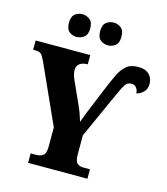

<svg xmlns="http://www.w3.org/2000/svg" viewBox="-133 -1039 991 1141"><g transform="rotate(15 362.0 -468.5)"><path d="M148 0V-58H180Q208 -58 224.5 -70.5Q241 -83 241 -125V-243L78 -604Q64 -634 53.5 -645.5Q43 -657 15 -657H3V-714H339V-657H336Q307 -657 289.5 -643.5Q272 -630 272 -606Q272 -594 275 -579.5Q278 -565 285 -550L350 -406Q362 -379 369 -359Q376 -339 383 -315Q392 -341 404 -370.5Q416 -400 429 -432L476 -546Q496 -594 514.5 -633.5Q533 -673 560 -696.5Q587 -720 634 -720Q679 -720 701.5 -697Q724 -674 724 -640Q724 -606 703.5 -587.5Q683 -569 662 -565Q662 -584 651.5 -598.5Q641 -613 621 -613Q601 -613 589.5 -601.5Q578 -590 565 -562Q552 -534 529 -484L420 -242V-124Q420 -82 435 -70Q450 -58 470 -58H513V0ZM426 -797Q399 -797 379 -812.5Q359 -828 359 -867Q359 -906 379 -921.5Q399 -937 426 -937Q449 -937 469.5 -921.5Q490 -906 490 -867Q490 -828 469.5 -812.5Q449 -797 426 -797ZM231 -797Q207 -797 187 -812.5Q167 -828 167 -867Q167 -906 187 -921.5Q207 -937 231 -937Q256 -937 277 -921.5Q298 -906 298 -867Q298 -828 277 -812.5Q256 -797 231 -797Z"/></g></svg>

Font: Noto Serif Condensed Black
Style: Regular
Weight: 900
Width: 3
Designer: Monotype Design Team
Foundry: Monotype Imaging Inc.
Version: Version 2.015; ttfautohint (v1.8.4.7-5d5b)